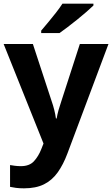

<svg xmlns="http://www.w3.org/2000/svg" viewBox="-20 -786 611 1046"><path d="M110.8 240Q85.6 240 67 237.5Q48.4 235 34.8 232V113.2Q45.8 115.2 61.3 117.2Q76.8 119.2 93.8 119.2Q140.4 119.2 165 92.3Q189.7 65.4 204.9 26.6L217 -4.1L-0.2 -546.4H159.1L261.6 -234.1Q269.3 -212.4 275.5 -187.7Q281.7 -163.1 284.7 -140.5H288.7Q292.2 -162.5 299.2 -187.1Q306.3 -211.7 313.9 -233.8L415 -546.4H571L347.3 50.2Q324.7 110.6 294.3 153.3Q263.9 195.9 219.8 218Q175.7 240 110.8 240ZM489 -756Q474.5 -742 451.4 -721.7Q428.3 -701.4 401.4 -679.9Q374.5 -658.4 349.1 -638.9Q323.8 -619.4 304.5 -606H204.4V-619.2Q220.7 -638.2 242.1 -663.9Q263.6 -689.6 284.9 -716.8Q306.1 -744 320.2 -766H489Z"/></svg>

Font: Noto Sans Symbols
Style: Regular
Weight: 400
Designer: Monotype Design Team
Foundry: Monotype Imaging Inc.
Version: Version 2.002